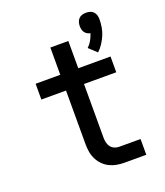

<svg xmlns="http://www.w3.org/2000/svg" viewBox="-143 -877 835 973"><g transform="rotate(-20 275.0 -390.5)"><path d="M425 -571 383 -610Q397 -623 406.5 -640Q416 -657 422 -676Q413 -677 405 -682Q397 -687 392 -694Q387 -701 385 -710Q383 -719 383 -728Q383 -738 386 -748.5Q389 -759 396.5 -767Q404 -775 414.5 -778Q425 -781 436 -781Q447 -781 457.5 -778Q468 -775 475.5 -767Q483 -759 486 -748.5Q489 -738 489 -728Q489 -706 485.5 -684.5Q482 -663 473.5 -643Q465 -623 453 -604.5Q441 -586 425 -571ZM477 0H361Q340 0 319.5 -3.5Q299 -7 280.5 -16Q262 -25 247 -40Q232 -55 222.5 -74Q213 -93 209.5 -113.5Q206 -134 206 -155V-445H73V-530H206V-677H303V-530H477V-445H303V-155Q303 -142 306 -129Q309 -116 316.5 -106Q324 -96 336 -90.5Q348 -85 361 -85H477Z"/></g></svg>

Font: Lode Dark
Style: Bold
Weight: 700
Monospace: yes
Designer: Belleve Invis
Foundry: Belleve Invis
Version: Version 29.2.0; ttfautohint (v1.8.3)